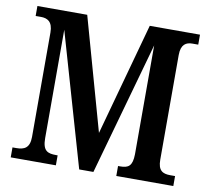

<svg xmlns="http://www.w3.org/2000/svg" viewBox="-79 -803 978 892"><g transform="rotate(10 410.0 -357.0)"><path d="M27 0H240V-47H233C193 -47 169 -55 169 -116V-627L350 0H417L593 -628V-114C592 -59 574 -47 535 -47H525V0H794V-47H771C735 -47 713 -59 713 -110V-604C713 -655 738 -667 766 -667H794V-714H557L411 -183L262 -714H27V-667H52C82 -667 108 -655 108 -603V-111C108 -58 82 -47 45 -47H27Z"/></g></svg>

Font: Noto Serif Georgian Condensed SemiBold
Style: Regular
Weight: 600
Width: 3
Designer: Monotype Design Team, Akaki Razmadze
Foundry: Google LLC
Version: Version 2.003